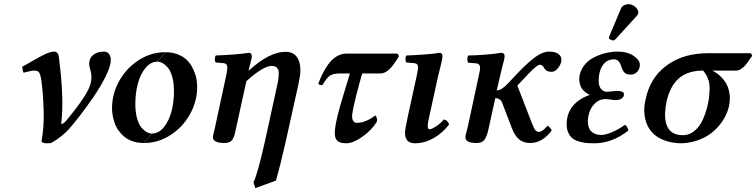

<svg xmlns="http://www.w3.org/2000/svg" viewBox="-20 -697 3738 949"><path d="M184.1 -301.8Q179.2 -331.5 172.4 -339.8Q165.5 -348.1 149.9 -348.1H141.1Q136.7 -347.7 96.2 -337.9Q91.8 -346.7 89.8 -367.2Q103 -373.5 138.9 -394.8Q174.8 -416 202.4 -429Q230 -441.9 247.1 -441.9Q256.8 -441.9 262.5 -436Q268.1 -430.2 269.3 -424.6Q270.5 -418.9 272 -407.2Q286.1 -290.5 287.1 -231.9Q290.5 -155.3 283.2 -91.8Q282.2 -88.9 284.2 -83Q299.3 -89.4 310.1 -104Q417.5 -233.4 428.2 -286.1Q432.1 -302.2 432.1 -315.9Q432.1 -325.2 431.2 -329.1Q430.2 -338.4 426.5 -351.1Q422.9 -363.8 421.9 -370.1Q420.9 -374 420.9 -380.9Q420.9 -410.2 441.4 -426Q461.9 -441.9 493.2 -441.9Q522 -441.9 526.9 -409.2Q528.3 -402.8 526.9 -397.9V-389.2Q522.9 -359.4 498.5 -311.8Q474.1 -264.2 440.7 -215.8Q407.2 -167.5 376.5 -127.4Q345.7 -87.4 321.8 -60.1Q285.6 -20 232.9 9.8Q227.1 11.2 210 11.2Q194.8 11.2 185.1 3.9Q198.7 -74.7 195.8 -151.9Q192.4 -246.1 184.1 -301.8Z M758.8 -392.1 797.9 -439Q834 -439 862.5 -426.8Q891.1 -414.6 908 -396Q924.8 -377.4 935.8 -353.3Q946.8 -329.1 950.7 -308.1Q954.6 -287.1 954.6 -267.1Q954.6 -196.8 919.4 -133.1Q884.3 -69.3 823.2 -29.8Q762.2 9.8 691.9 9.8L731 -37.1Q764.2 -37.1 789.6 -67.9Q814.9 -98.6 827.4 -145.5Q839.8 -192.4 839.8 -246.1Q839.8 -286.6 831.3 -317.1Q822.8 -347.7 809.6 -362.8Q796.4 -377.9 783.4 -385Q770.5 -392.1 758.8 -392.1ZM730 -37.1 690.9 9.8Q660.6 9.8 635.5 1.2Q610.4 -7.3 593.8 -21.7Q577.1 -36.1 564.9 -53.5Q552.7 -70.8 546.1 -90.8Q539.6 -110.8 536.6 -128.4Q533.7 -146 533.7 -162.1Q533.7 -232.4 569.1 -296.4Q604.5 -360.4 665.5 -399.7Q726.6 -439 796.9 -439L757.8 -392.1Q724.6 -392.1 699.2 -361.3Q673.8 -330.6 661.4 -283.7Q648.9 -236.8 648.9 -183.1Q648.9 -142.6 657.5 -112.1Q666 -81.5 679.2 -66.4Q692.4 -51.3 705.3 -44.2Q718.3 -37.1 730 -37.1Z M1208.5 -348.1 1211.9 -350.1Q1312 -440.9 1391.6 -440.9Q1428.7 -440.9 1446.8 -416Q1464.8 -391.1 1464.8 -349.1Q1464.8 -325.7 1455.6 -283.2L1392.6 1Q1363.8 127.9 1343.8 195.8L1241.7 232.9L1232.9 204.1Q1253.4 163.6 1289.6 1L1348.6 -269Q1357.9 -308.1 1357.9 -335Q1357.9 -371.1 1322.8 -371.1Q1281.2 -371.1 1197.8 -295.9L1144.5 -53.2Q1141.6 -38.6 1138.9 -29.3Q1136.2 -20 1130.6 -10Q1125 0 1115 4.9Q1105 9.8 1090.8 9.8Q1032.7 9.8 1032.7 -18.1Q1032.7 -26.9 1036.9 -42.5Q1041 -58.1 1041.5 -62L1098.6 -326.2Q1103.5 -353 1103.5 -362.8Q1103.5 -383.3 1085.4 -384.8L1045.9 -388.2Q1041.5 -394.5 1041.7 -405.8Q1042 -417 1046.9 -422.9Q1083 -423.8 1134.5 -427.7Q1186 -431.6 1209.5 -436Q1224.6 -436 1224.6 -418.9Q1224.6 -413.6 1222.4 -404.1Q1220.2 -394.5 1215.8 -377.7Q1211.4 -360.8 1208.5 -348.1Z M1709.5 -334H1662.1Q1627.9 -334 1611.6 -323.5Q1595.2 -313 1573.2 -275.9Q1558.6 -275.9 1553.2 -283.2Q1562 -307.6 1572.8 -329.6Q1583.5 -351.6 1600.8 -376.7Q1618.2 -401.9 1641.8 -417Q1665.5 -432.1 1692.4 -432.1H1944.3L1952.1 -419.9Q1903.3 -334 1862.3 -334H1770.5Q1754.9 -282.2 1740.5 -224.4Q1726.1 -166.5 1722.2 -141.1Q1717.8 -116.2 1723.9 -103Q1730 -89.8 1744.1 -89.8Q1786.6 -89.8 1834.5 -126Q1838.9 -125 1841.8 -115.5Q1844.7 -106 1843.3 -96.2Q1815.9 -52.2 1770.3 -20.5Q1724.6 11.2 1692.4 11.2Q1653.8 11.2 1641.8 -8.1Q1629.9 -27.3 1638.2 -75.2Q1641.1 -95.2 1649.9 -130.4Q1658.7 -165.5 1667.2 -193.8Q1675.8 -222.2 1689.9 -269.3Q1704.1 -316.4 1709.5 -334Z M2145 -318.8 2102.1 -123Q2094.2 -88.9 2094.2 -73.2Q2094.2 -58.1 2104 -58.1Q2112.8 -58.1 2134.3 -71.8Q2155.8 -85.4 2173.3 -106Q2182.6 -106 2189.9 -98.1Q2197.3 -90.3 2200.2 -82Q2165.5 -37.6 2121.3 -13.2Q2077.1 11.2 2030.3 11.2Q1981.9 11.2 1981.9 -41Q1981.9 -55.2 1994.1 -113.8L2039.1 -319.8Q2046.4 -352.5 2046.4 -362.8Q2046.4 -383.3 2028.3 -384.8L1988.3 -388.2Q1983.9 -394.5 1984.1 -405.8Q1984.4 -417 1989.3 -422.9Q2026.4 -423.8 2078.1 -427.7Q2129.9 -431.6 2152.3 -436Q2167 -436 2167 -418.9Q2167 -413.1 2165 -402.6Q2163.1 -392.1 2160.4 -381.6Q2157.7 -371.1 2153.1 -351.8Q2148.4 -332.5 2145 -318.8Z M2451.2 -318.8 2435.1 -250Q2458.5 -250 2491.2 -285.2L2537.1 -334Q2588.9 -388.2 2625.7 -415Q2662.6 -441.9 2692.9 -441.9Q2708.5 -441.9 2721.2 -439Q2733.9 -436 2744.4 -426.5Q2754.9 -417 2754.9 -401.9Q2754.9 -382.8 2739.5 -362.3Q2724.1 -341.8 2706.1 -341.8Q2692.4 -341.8 2683.1 -347.2Q2673.8 -352.5 2670.4 -359.4Q2667 -366.2 2661.6 -371.6Q2656.2 -377 2648.9 -377Q2634.3 -377 2592.8 -333L2537.1 -273.9L2609.9 -85.9Q2619.6 -61.5 2626.5 -53.2Q2633.3 -44.9 2643.1 -44.9Q2650.4 -44.9 2658.2 -49.8Q2666 -54.7 2670.9 -59.3Q2675.8 -64 2686 -75.2Q2691.9 -73.7 2698.2 -66.2Q2704.6 -58.6 2707 -51.8Q2660.2 9.8 2601.1 9.8Q2566.4 9.8 2545.2 -8.5Q2523.9 -26.9 2509.8 -64L2463.9 -184.1Q2455.1 -211.9 2428.2 -211.9L2393.1 -53.2Q2386.7 -23.4 2375 -6.8Q2363.3 9.8 2336.9 9.8Q2280.8 9.8 2280.8 -17.1Q2280.8 -23.4 2282.7 -33Q2284.7 -42.5 2287.8 -54Q2291 -65.4 2292 -69.8L2347.2 -326.2Q2353 -350.6 2353 -362.8Q2353 -371.6 2347.9 -377.4Q2342.8 -383.3 2334 -383.8L2293.9 -387.2Q2289.6 -393.6 2289.8 -405.3Q2290 -417 2294.9 -422.9Q2329.6 -422.9 2381.8 -427.2Q2434.1 -431.6 2458 -436Q2474.1 -436 2474.1 -418.9Q2474.1 -412.1 2470.7 -397.9Q2467.3 -383.8 2461.2 -360.8Q2455.1 -337.9 2451.2 -318.8Z M2885.7 -96.2Q2885.7 -63 2903.6 -46.4Q2921.4 -29.8 2953.6 -29.8Q2998.5 -32.2 3069.8 -80.1Q3081.1 -71.8 3085.9 -51.8Q3006.8 10.3 2919.9 11.2Q2896.5 11.2 2879.2 9.8Q2861.8 8.3 2842 2.4Q2822.3 -3.4 2809.8 -13.2Q2797.4 -22.9 2789.1 -40.8Q2780.8 -58.6 2780.8 -83Q2780.8 -133.3 2809.6 -170.7Q2838.4 -208 2895 -228Q2846.7 -250.5 2843.8 -296.9Q2842.8 -299.8 2842.8 -306.2Q2844.2 -339.8 2862.5 -366.9Q2880.9 -394 2909.2 -409.7Q2937.5 -425.3 2969.2 -433.6Q3001 -441.9 3032.7 -441.9Q3081.1 -441.9 3111.8 -420.9Q3142.6 -399.9 3142.6 -377.9Q3142.6 -354.5 3128.9 -341.3Q3115.2 -328.1 3097.7 -328.1Q3076.2 -328.1 3066.2 -338.6Q3056.2 -349.1 3050.8 -368.2Q3040 -403.8 3015.6 -403.8Q2979 -403.8 2959 -374Q2939 -344.2 2939 -298.8Q2939 -271.5 2950.9 -257.3Q2962.9 -243.2 2981.9 -243.2Q2986.3 -243.2 3004.6 -245.6Q3022.9 -248 3029.8 -248Q3036.6 -248 3038.6 -247.1Q3064 -245.6 3064 -231Q3064 -218.3 3053 -210.2Q3042 -202.1 3018.6 -202.1Q3015.1 -202.1 2999 -204.6Q2982.9 -207 2975.6 -207Q2970.7 -208.5 2967.8 -207Q2941.9 -205.6 2922.6 -187.7Q2903.3 -169.9 2894.5 -145.5Q2885.7 -121.1 2885.7 -96.2ZM3072.8 -673.8Q3081.5 -679.2 3101.6 -673.8Q3112.3 -669.9 3121.1 -662.1Q3129.9 -654.3 3132.8 -645Q3134.8 -642.1 3134.8 -634.8Q3134.8 -627.4 3128.9 -620.1L3023.9 -504.9Q3016.1 -497.1 3011.7 -497.1Q3005.4 -497.1 2997.6 -501Q2989.7 -504.9 2989.7 -509.8V-511.2Q2991.7 -517.1 2991.7 -518.1Q2992.7 -521 2994.6 -524.9L3049.8 -655.8Q3055.7 -669.9 3072.8 -673.8Z M3355.5 -28.8Q3387.2 -28.8 3412.8 -50.3Q3438.5 -71.8 3453.4 -105Q3468.3 -138.2 3476.6 -172.1Q3484.9 -206.1 3486.3 -236.8Q3489.7 -273.4 3482.7 -298.3Q3475.6 -323.2 3455.6 -348.1Q3363.8 -348.1 3318.8 -292.7Q3273.9 -237.3 3267.6 -143.1Q3261.7 -28.8 3355.5 -28.8ZM3617.2 -348.1H3500.5Q3534.2 -332 3557.9 -301.5Q3581.5 -271 3586.4 -230Q3589.4 -203.6 3583.5 -173.8Q3576.2 -140.1 3557.4 -108.6Q3538.6 -77.1 3509.8 -50.8Q3481 -24.4 3439.5 -7.6Q3397.9 9.3 3350.6 11.2Q3313 11.2 3280.8 2.2Q3248.5 -6.8 3222.9 -24.9Q3197.3 -43 3181.9 -73.2Q3166.5 -103.5 3164.6 -143.1Q3163.1 -171.9 3170.4 -203.1Q3191.4 -308.1 3267.8 -367.9Q3344.2 -427.7 3453.6 -433.1Q3462.4 -434.1 3480.5 -434.1H3691.4L3698.2 -421.9Q3696.3 -419.4 3688.2 -407.5Q3680.2 -395.5 3677.5 -391.8Q3674.8 -388.2 3667.5 -378.9Q3660.2 -369.6 3655.8 -366Q3651.4 -362.3 3644.5 -357.2Q3637.7 -352.1 3631.1 -350.1Q3624.5 -348.1 3617.2 -348.1Z"/></svg>

Font: Common Serif SemiBold
Style: Italic
Weight: 600
Italic angle: -12°
Designer: Philipp H. Poll, Khaled Hosny
Foundry: Stefan Peev, Context Ltd.
Version: Version 1.026